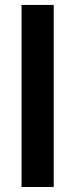

<svg xmlns="http://www.w3.org/2000/svg" viewBox="-20 -747 301 767"><path d="M194.6 0H66.1V-727.3H194.6Z"/></svg>

Font: Interop SemBd
Style: Regular
Weight: 600
Designer: Rasmus Andersson, Google, Jang Haemin
Foundry: jhaemin
Version: Version 1.008